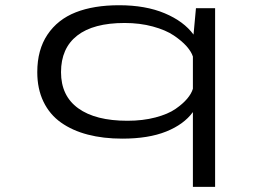

<svg xmlns="http://www.w3.org/2000/svg" viewBox="-20 -532 1090 752"><path d="M446.5 -511.5Q550 -511.5 625 -480Q700 -448.5 738 -396.5L747.5 -500H822.5V200H735.5V-93Q700 -44.5 630.8 -16.8Q561.5 11 459 11Q384.5 11 324 -4.8Q263.5 -20.5 219 -52Q174.5 -83.5 150.2 -133.8Q126 -184 126 -249.5Q126 -337 166 -396.5Q206 -456 276.8 -483.8Q347.5 -511.5 446.5 -511.5ZM219 -249.5Q219 -156.5 286.5 -107.8Q354 -59 479 -59Q539.5 -59 588.8 -72Q638 -85 667.2 -105.2Q696.5 -125.5 713.2 -145.5Q730 -165.5 735.5 -184.5V-310.5Q729.5 -329.5 710.8 -350.8Q692 -372 660.5 -393.2Q629 -414.5 578.5 -428.2Q528 -442 468 -442Q345.5 -442 282.2 -392.5Q219 -343 219 -249.5Z"/></svg>

Font: League Mono Extended Light
Style: Regular
Weight: 300
Width: 9
Designer: Tyler Finck
Foundry: The League of Moveable Type / Tyler Finck
Version: Version 2.210